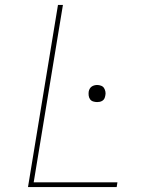

<svg xmlns="http://www.w3.org/2000/svg" viewBox="-20 -755 640 775"><path d="M93 0 214 -735H234L116 -19H454L451 0ZM372 -343Q364 -343 356 -345.5Q348 -348 343.5 -354.5Q339 -361 338 -369Q337 -377 338 -385Q339 -391 342 -396.5Q345 -402 350 -405.5Q355 -409 361 -410.5Q367 -412 372 -412Q380 -412 388 -409Q396 -406 400 -399.5Q404 -393 405.5 -385Q407 -377 405 -369Q404 -363 401.5 -357.5Q399 -352 393.5 -348.5Q388 -345 382.5 -344Q377 -343 372 -343Z"/></svg>

Font: Iosevka Thin Extended
Style: Italic
Weight: 100
Width: 7
Italic angle: -9°
Monospace: yes
Designer: Belleve Invis
Foundry: Belleve Invis
Version: Version 32.5.0; ttfautohint (v1.8.4)